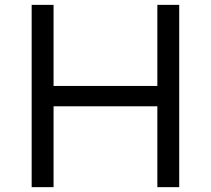

<svg xmlns="http://www.w3.org/2000/svg" viewBox="-20 -773 871 793"><path d="M110.8 0V-752.9H201.2V-418H629.9V-752.9H720.2V0H629.9V-334H201.2V0Z"/></svg>

Font: Standard
Style: Regular
Weight: 400
Designer: Bryce Wilner
Version: Version 2.000;PS 2.0;hotconv 16.6.51;makeotf.lib2.5.65220 DE